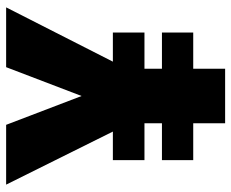

<svg xmlns="http://www.w3.org/2000/svg" viewBox="-84 -670 754 626"><g transform="rotate(-90 293.0 -357.0)"><path d="M293 -468 387 -714H582L405 -366H500V-263H382V-206H500V-104H382V0H204V-104H84V-206H204V-263H84V-366H177L4 -714H199Z"/></g></svg>

Font: Noto Sans Hebrew Thin Black
Style: Regular
Weight: 900
Version: Version 3.001